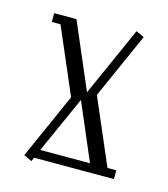

<svg xmlns="http://www.w3.org/2000/svg" viewBox="-87 -596 594 679"><g transform="rotate(15 210.0 -256.0)"><path d="M32.2 -480V-512.2H113.8L216.8 -272L330.1 -525.9L359.9 -512.2L252.9 -272L356 -32.2H388.2V0H96.2L89.8 14.2L60.1 0L167 -240.2L64 -480ZM109.9 -32.2H292L203.1 -240.2Z"/></g></svg>

Font: Gawaa
Style: Regular
Weight: 400
Designer: T. Christopher White
Version: Version 1.0